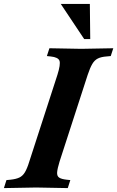

<svg xmlns="http://www.w3.org/2000/svg" viewBox="-61 -960 600 983"><path d="M-41 3 -28 -38 -7 -40Q21 -43 38 -51Q55 -59 66.5 -78Q78 -97 89 -133L233 -577Q250 -631 243.5 -649Q237 -667 198 -671L179 -673L192 -713L355 -710L519 -713L506 -673L485 -671Q457 -669 440 -660.5Q423 -652 411.5 -632.5Q400 -613 388 -577L244 -133Q233 -97 231.5 -78Q230 -59 241.5 -51Q253 -43 280 -40L299 -38L286 3L124 0ZM401 -760H370L250 -940H399Z"/></svg>

Font: Baskervville
Style: Bold Italic
Weight: 700
Italic angle: -18°
Version: Version 1.100